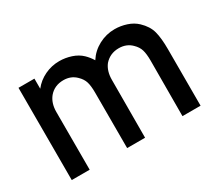

<svg xmlns="http://www.w3.org/2000/svg" viewBox="-110 -796 1140 1014"><g transform="rotate(-30 460.0 -288.5)"><path d="M798.8 -530.3Q836.4 -494.6 847.4 -453.4Q858.4 -412.1 858.4 -344.7V0H748L749 -337.4Q749 -378.9 741.7 -403.3Q734.4 -427.7 712.4 -448.7Q682.1 -479 635.3 -479Q582 -479 547.9 -440.4Q521 -406.2 521 -352.1V-344.7L520 0H410.6V-337.4Q410.6 -378.9 403.3 -403.3Q396 -427.7 374 -448.7Q343.8 -479 297.9 -479Q243.2 -479 210.4 -440.4Q182.1 -405.8 182.1 -352.1V0H72.8V-562.5H169.9V-501Q198.2 -537.1 240.2 -557.1Q282.2 -577.1 329.1 -577.1Q365.7 -577.1 401.4 -565.4Q437 -553.7 461.4 -530.3Q481.4 -511.2 497.1 -485.4V-486.3Q524.4 -528.8 569.8 -553Q615.2 -577.1 666.5 -577.1Q703.1 -577.1 738.8 -565.4Q774.4 -553.7 798.8 -530.3Z"/></g></svg>

Font: Manrope3 Semibold
Style: Regular
Weight: 600
Width: 4
Designer: Mikhail Sharanda
Foundry: Mikhail Sharanda
Version: Version 3.000;PS 003.000;hotconv 1.0.88;makeotf.lib2.5.64775